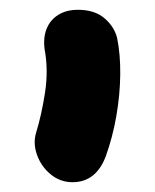

<svg xmlns="http://www.w3.org/2000/svg" viewBox="-20 -735 317 392"><path d="M128 -363Q103 -363 83.5 -379Q64 -395 55.5 -419Q47 -443 54 -465Q65 -501 72 -546.5Q79 -592 71 -635Q68 -659 75.5 -677Q83 -695 99.5 -705Q116 -715 139 -715Q173 -715 193 -698Q213 -681 219 -658Q226 -624 225.5 -582.5Q225 -541 217.5 -498Q210 -455 196 -416Q176 -363 128 -363Z"/></svg>

Font: Shantell Sans Light
Style: Bold
Weight: 700
Version: Version 1.011;[c5ecc13dd]